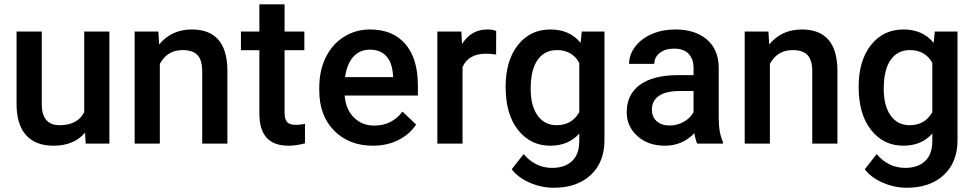

<svg xmlns="http://www.w3.org/2000/svg" viewBox="-20 -677 4594 905"><path d="M380.9 -51.8Q328.6 9.8 232.4 9.8Q146.5 9.8 102.3 -40.5Q58.1 -90.8 58.1 -186V-528.3H176.8V-187.5Q176.8 -86.9 260.3 -86.9Q346.7 -86.9 377 -148.9V-528.3H495.6V0H383.8Z M726.6 -528.3 730 -467.3Q788.6 -538.1 883.8 -538.1Q1048.8 -538.1 1051.8 -349.1V0H933.1V-342.3Q933.1 -392.6 911.4 -416.7Q889.6 -440.9 840.3 -440.9Q768.6 -440.9 733.4 -376V0H614.7V-528.3Z M1321.3 -656.7V-528.3H1414.6V-440.4H1321.3V-145.5Q1321.3 -115.2 1333.3 -101.8Q1345.2 -88.4 1376 -88.4Q1396.5 -88.4 1417.5 -93.3V-1.5Q1377 9.8 1339.4 9.8Q1202.6 9.8 1202.6 -141.1V-440.4H1115.7V-528.3H1202.6V-656.7Z M1737.8 9.8Q1625 9.8 1554.9 -61.3Q1484.9 -132.3 1484.9 -250.5V-265.1Q1484.9 -344.2 1515.4 -406.5Q1545.9 -468.8 1601.1 -503.4Q1656.2 -538.1 1724.1 -538.1Q1832 -538.1 1890.9 -469.2Q1949.7 -400.4 1949.7 -274.4V-226.6H1604.5Q1609.9 -161.1 1648.2 -123Q1686.5 -85 1744.6 -85Q1826.2 -85 1877.4 -150.9L1941.4 -89.8Q1909.7 -42.5 1856.7 -16.4Q1803.7 9.8 1737.8 9.8ZM1723.6 -442.9Q1674.8 -442.9 1644.8 -408.7Q1614.7 -374.5 1606.4 -313.5H1832.5V-322.3Q1828.6 -381.8 1800.8 -412.4Q1772.9 -442.9 1723.6 -442.9Z M2318.4 -419.9Q2294.9 -423.8 2270 -423.8Q2188.5 -423.8 2160.2 -361.3V0H2041.5V-528.3H2154.8L2157.7 -469.2Q2200.7 -538.1 2276.9 -538.1Q2302.2 -538.1 2318.8 -531.2Z M2363.3 -268.1Q2363.3 -391.1 2421.1 -464.6Q2479 -538.1 2574.7 -538.1Q2665 -538.1 2716.8 -475.1L2722.2 -528.3H2829.1V-16.1Q2829.1 87.9 2764.4 147.9Q2699.7 208 2589.8 208Q2531.7 208 2476.3 183.8Q2420.9 159.7 2392.1 120.6L2448.2 49.3Q2502.9 114.3 2583 114.3Q2642.1 114.3 2676.3 82.3Q2710.4 50.3 2710.4 -11.7V-47.4Q2659.2 9.8 2573.7 9.8Q2481 9.8 2422.1 -64Q2363.3 -137.7 2363.3 -268.1ZM2481.4 -257.8Q2481.4 -178.2 2513.9 -132.6Q2546.4 -86.9 2604 -86.9Q2675.8 -86.9 2710.4 -148.4V-380.9Q2676.8 -440.9 2605 -440.9Q2546.4 -440.9 2513.9 -394.5Q2481.4 -348.1 2481.4 -257.8Z M3266.6 0Q3258.8 -15.1 3252.9 -49.3Q3196.3 9.8 3114.3 9.8Q3034.7 9.8 2984.4 -35.6Q2934.1 -81.1 2934.1 -147.9Q2934.1 -232.4 2996.8 -277.6Q3059.6 -322.8 3176.3 -322.8H3249V-357.4Q3249 -398.4 3226.1 -423.1Q3203.1 -447.8 3156.2 -447.8Q3115.7 -447.8 3089.8 -427.5Q3064 -407.2 3064 -376H2945.3Q2945.3 -419.4 2974.1 -457.3Q3002.9 -495.1 3052.5 -516.6Q3102.1 -538.1 3163.1 -538.1Q3255.9 -538.1 3311 -491.5Q3366.2 -444.8 3367.7 -360.4V-122.1Q3367.7 -50.8 3387.7 -8.3V0ZM3136.2 -85.4Q3171.4 -85.4 3202.4 -102.5Q3233.4 -119.6 3249 -148.4V-248H3185.1Q3119.1 -248 3085.9 -225.1Q3052.7 -202.1 3052.7 -160.2Q3052.7 -126 3075.4 -105.7Q3098.1 -85.4 3136.2 -85.4Z M3602.1 -528.3 3605.5 -467.3Q3664.1 -538.1 3759.3 -538.1Q3924.3 -538.1 3927.2 -349.1V0H3808.6V-342.3Q3808.6 -392.6 3786.9 -416.7Q3765.1 -440.9 3715.8 -440.9Q3644 -440.9 3608.9 -376V0H3490.2V-528.3Z M4027.3 -268.1Q4027.3 -391.1 4085.2 -464.6Q4143.1 -538.1 4238.8 -538.1Q4329.1 -538.1 4380.9 -475.1L4386.2 -528.3H4493.2V-16.1Q4493.2 87.9 4428.5 147.9Q4363.8 208 4253.9 208Q4195.8 208 4140.4 183.8Q4085 159.7 4056.2 120.6L4112.3 49.3Q4167 114.3 4247.1 114.3Q4306.2 114.3 4340.3 82.3Q4374.5 50.3 4374.5 -11.7V-47.4Q4323.2 9.8 4237.8 9.8Q4145 9.8 4086.2 -64Q4027.3 -137.7 4027.3 -268.1ZM4145.5 -257.8Q4145.5 -178.2 4178 -132.6Q4210.4 -86.9 4268.1 -86.9Q4339.8 -86.9 4374.5 -148.4V-380.9Q4340.8 -440.9 4269 -440.9Q4210.4 -440.9 4178 -394.5Q4145.5 -348.1 4145.5 -257.8Z"/></svg>

Font: TypoPRO Roboto
Style: Regular
Weight: 500
Designer: Google
Version: Version 2.136; 2016